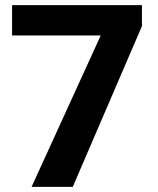

<svg xmlns="http://www.w3.org/2000/svg" viewBox="-20 -731 617 751"><path d="M535.2 -710.9V-628.9L264.6 0H103.5L374 -592.3H27.3V-710.9Z"/></svg>

Font: Roboto ExtraBold
Style: Regular
Weight: 800
Designer: Christian Robertson
Foundry: Google
Version: Version 3.009; 2024